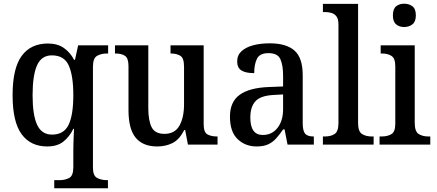

<svg xmlns="http://www.w3.org/2000/svg" viewBox="-20 -781 2358 1037"><path d="M273 236V192H301Q332 192 354 180Q376 168 376 122V41Q376 23 376.5 -1Q377 -25 378 -48Q379 -71 380 -85H376Q355 -42 322 -16Q289 10 235 10Q145 10 96.5 -56.5Q48 -123 48 -267Q48 -412 97 -479Q146 -546 239 -546Q291 -546 325.5 -521.5Q360 -497 380 -458H385L402 -536H564V-492H557Q527 -492 504.5 -479.5Q482 -467 482 -420V125Q482 168 504.5 180Q527 192 558 192H563V236ZM261 -54Q325 -54 350.5 -107Q376 -160 376 -267Q376 -372 351.5 -427Q327 -482 260 -482Q204 -482 180 -428Q156 -374 156 -266Q156 -160 180.5 -107Q205 -54 261 -54Z M829 10Q752 10 713 -37Q674 -84 674 -186V-423Q674 -467 655 -479.5Q636 -492 604 -492H601V-536H781V-196Q781 -130 799 -94Q817 -58 868 -58Q924 -58 949 -102Q974 -146 974 -218V-421Q974 -468 953.5 -480Q933 -492 904 -492H901V-536H1080V-111Q1080 -66 1100.5 -55Q1121 -44 1151 -44H1155V0H995L980 -79H975Q949 -27 912 -8.5Q875 10 829 10Z M1366 10Q1305 10 1263.5 -29.5Q1222 -69 1222 -151Q1222 -231 1274.5 -269Q1327 -307 1432 -311L1509 -314V-373Q1509 -428 1494.5 -461Q1480 -494 1430 -494Q1383 -494 1368 -464Q1353 -434 1353 -386Q1307 -386 1284 -400.5Q1261 -415 1261 -449Q1261 -483 1284.5 -504.5Q1308 -526 1347.5 -536.5Q1387 -547 1437 -547Q1526 -547 1570.5 -508Q1615 -469 1615 -374V-116Q1615 -74 1628 -59Q1641 -44 1672 -44H1675V0H1533L1517 -82H1509Q1490 -54 1471.5 -33.5Q1453 -13 1428.5 -1.5Q1404 10 1366 10ZM1399 -52Q1449 -52 1479 -90.5Q1509 -129 1509 -191V-271L1456 -268Q1386 -264 1359 -233.5Q1332 -203 1332 -146Q1332 -52 1399 -52Z M1724 0V-44H1736Q1767 -44 1787.5 -57.5Q1808 -71 1808 -117V-649Q1808 -678 1797.5 -692Q1787 -706 1770.5 -711Q1754 -716 1736 -716H1724V-760H1914V-117Q1914 -71 1935 -57.5Q1956 -44 1987 -44H1998V0Z M2163 -635Q2137 -635 2119.5 -649.5Q2102 -664 2102 -698Q2102 -733 2119.5 -747Q2137 -761 2163 -761Q2189 -761 2207.5 -747Q2226 -733 2226 -698Q2226 -664 2207.5 -649.5Q2189 -635 2163 -635ZM2030 0V-44H2042Q2073 -44 2094 -56.5Q2115 -69 2115 -113V-423Q2115 -466 2094.5 -479Q2074 -492 2044 -492H2036V-536H2220V-117Q2220 -71 2241 -57.5Q2262 -44 2293 -44H2304V0Z"/></svg>

Font: Noto Serif Sinhala SemiCondensed Medium
Style: Regular
Weight: 500
Width: 4
Designer: Jelle Bosma - Monotype Design Team
Foundry: Monotype Imaging Inc.
Version: Version 2.007; ttfautohint (v1.8.4.7-5d5b)